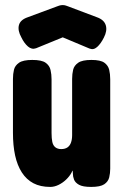

<svg xmlns="http://www.w3.org/2000/svg" viewBox="-20 -728 494 756"><path d="M178 8Q139 8 111.5 -6.5Q84 -21 66 -49Q48 -77 39.5 -116Q31 -155 31 -205V-417Q31 -437 35 -453.5Q39 -470 55 -481Q71 -492 107 -492Q144 -492 159.5 -481Q175 -470 179 -452.5Q183 -435 183 -416V-204Q183 -183 186 -169Q189 -155 198 -148Q207 -141 221 -141Q236 -141 245.5 -147.5Q255 -154 259.5 -166.5Q264 -179 264 -196V-417Q264 -437 268 -453.5Q272 -470 288 -481Q304 -492 340 -492Q376 -492 391 -481Q406 -470 410 -453Q414 -436 414 -416V-64Q414 -46 410 -29.5Q406 -13 390.5 -2.5Q375 8 339 8Q306 8 291 -0.5Q276 -9 271.5 -21Q267 -33 267 -43.5Q267 -54 265 -58L267 -74Q269 -62 261.5 -48Q254 -34 240.5 -21Q227 -8 210.5 0Q194 8 178 8ZM227 -708Q234 -708 239.5 -706Q245 -704 248 -703L362 -660Q390 -650 396.5 -628.5Q403 -607 389 -580Q377 -556 362.5 -543Q348 -530 332 -537L227 -581L122 -538Q105 -532 90 -545Q75 -558 64 -581Q49 -608 54.5 -629Q60 -650 89 -660L205 -703Q207 -704 213.5 -706Q220 -708 227 -708Z"/></svg>

Font: Fredoka Condensed SemiBold
Style: Regular
Weight: 600
Width: 3
Designer: Ben Nathan
Foundry: Milena B. Brandão, Ben Nathan
Version: Version 2.001